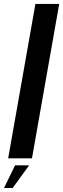

<svg xmlns="http://www.w3.org/2000/svg" viewBox="-38 -805 320 976"><path d="M3.5 0H124.5L263 -785H142ZM-17.5 150.5H26.5L110 35.5H38.5Z"/></svg>

Font: Anybody Thin Medium
Style: Italic
Weight: 500
Italic angle: -10°
Version: Version 1.113;gftools[0.9.25]